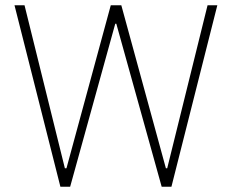

<svg xmlns="http://www.w3.org/2000/svg" viewBox="-20 -708 879 728"><path d="M209 0 35 -688H73L226 -70H232L400 -688H440L609 -70H614L767 -688H804L630 0H593L421 -618H417L246 0Z"/></svg>

Font: Saira Semi Condensed Thin
Style: Regular
Weight: 100
Width: 4
Designer: Hector Gatti with collaboration of the Omnibus-Type team
Foundry: Omnibus-Type
Version: Version 1.001; ttfautohint (v1.8)